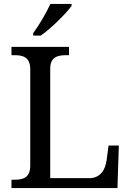

<svg xmlns="http://www.w3.org/2000/svg" viewBox="-20 -951 663 971"><path d="M148 -784V-771H186C239 -807 317 -886 342 -921V-931H235C214 -886 177 -822 148 -784ZM38 0H574L581 -215H529L519 -140C513 -97 491 -50 431 -50H234V-604C234 -663 272 -672 316 -672H329V-714H38V-672H51C96 -672 133 -663 133 -600V-114C133 -51 96 -42 51 -42H38Z"/></svg>

Font: Noto Nastaliq Urdu
Style: Regular
Weight: 400
Designer: Monotype Design Team (Patrick Giasson: type design, Kamal Mansour: OpenType code, Glenda Bellarosa). Updated by Simon Co
Foundry: Monotype Imaging Inc., Simon Cozens
Version: Version 3.009